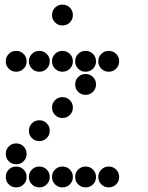

<svg xmlns="http://www.w3.org/2000/svg" viewBox="-20 -815 640 830"><path d="M249 -795Q231 -795 218 -782Q205 -769 205 -751V-749Q205 -731 218 -718Q231 -705 249 -705H251Q269 -705 282 -718Q295 -731 295 -749V-751Q295 -769 282 -782Q269 -795 251 -795ZM49 -595Q31 -595 18 -582Q5 -569 5 -551V-549Q5 -531 18 -518Q31 -505 49 -505H51Q69 -505 82 -518Q95 -531 95 -549V-551Q95 -569 82 -582Q69 -595 51 -595ZM149 -595Q131 -595 118 -582Q105 -569 105 -551V-549Q105 -531 118 -518Q131 -505 149 -505H151Q169 -505 182 -518Q195 -531 195 -549V-551Q195 -569 182 -582Q169 -595 151 -595ZM249 -595Q231 -595 218 -582Q205 -569 205 -551V-549Q205 -531 218 -518Q231 -505 249 -505H251Q269 -505 282 -518Q295 -531 295 -549V-551Q295 -569 282 -582Q269 -595 251 -595ZM349 -595Q331 -595 318 -582Q305 -569 305 -551V-549Q305 -531 318 -518Q331 -505 349 -505H351Q369 -505 382 -518Q395 -531 395 -549V-551Q395 -569 382 -582Q369 -595 351 -595ZM449 -595Q431 -595 418 -582Q405 -569 405 -551V-549Q405 -531 418 -518Q431 -505 449 -505H451Q469 -505 482 -518Q495 -531 495 -549V-551Q495 -569 482 -582Q469 -595 451 -595ZM349 -495Q331 -495 318 -482Q305 -469 305 -451V-449Q305 -431 318 -418Q331 -405 349 -405H351Q369 -405 382 -418Q395 -431 395 -449V-451Q395 -469 382 -482Q369 -495 351 -495ZM249 -395Q231 -395 218 -382Q205 -369 205 -351V-349Q205 -331 218 -318Q231 -305 249 -305H251Q269 -305 282 -318Q295 -331 295 -349V-351Q295 -369 282 -382Q269 -395 251 -395ZM149 -295Q131 -295 118 -282Q105 -269 105 -251V-249Q105 -231 118 -218Q131 -205 149 -205H151Q169 -205 182 -218Q195 -231 195 -249V-251Q195 -269 182 -282Q169 -295 151 -295ZM49 -195Q31 -195 18 -182Q5 -169 5 -151V-149Q5 -131 18 -118Q31 -105 49 -105H51Q69 -105 82 -118Q95 -131 95 -149V-151Q95 -169 82 -182Q69 -195 51 -195ZM49 -95Q31 -95 18 -82Q5 -69 5 -51V-49Q5 -31 18 -18Q31 -5 49 -5H51Q69 -5 82 -18Q95 -31 95 -49V-51Q95 -69 82 -82Q69 -95 51 -95ZM149 -95Q131 -95 118 -82Q105 -69 105 -51V-49Q105 -31 118 -18Q131 -5 149 -5H151Q169 -5 182 -18Q195 -31 195 -49V-51Q195 -69 182 -82Q169 -95 151 -95ZM249 -95Q231 -95 218 -82Q205 -69 205 -51V-49Q205 -31 218 -18Q231 -5 249 -5H251Q269 -5 282 -18Q295 -31 295 -49V-51Q295 -69 282 -82Q269 -95 251 -95ZM349 -95Q331 -95 318 -82Q305 -69 305 -51V-49Q305 -31 318 -18Q331 -5 349 -5H351Q369 -5 382 -18Q395 -31 395 -49V-51Q395 -69 382 -82Q369 -95 351 -95ZM449 -95Q431 -95 418 -82Q405 -69 405 -51V-49Q405 -31 418 -18Q431 -5 449 -5H451Q469 -5 482 -18Q495 -31 495 -49V-51Q495 -69 482 -82Q469 -95 451 -95Z"/></svg>

Font: Doto Rounded Black
Style: Regular
Weight: 900
Monospace: yes
Version: Version 1.000